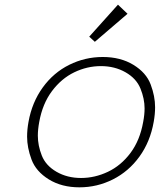

<svg xmlns="http://www.w3.org/2000/svg" viewBox="-20 -794 685 822"><path d="M320 8Q244 8 189 -26Q134 -60 115 -111Q96 -162 96 -209Q96 -239 102 -272Q117 -356 163 -419.5Q209 -483 276.5 -516.5Q344 -550 420 -550Q496 -550 551 -516.5Q606 -483 625 -432.5Q644 -382 644 -335Q644 -305 638 -272Q623 -187 577 -123.5Q531 -60 463.5 -26Q396 8 320 8ZM327 -32Q386 -32 442 -58.5Q498 -85 538.5 -139Q579 -193 593 -272Q599 -303 599 -330Q599 -371 581.5 -414.5Q564 -458 517.5 -484.5Q471 -511 412 -511Q353 -511 298 -484.5Q243 -458 202.5 -404Q162 -350 148 -272Q142 -240 142 -213Q142 -171 159 -128Q176 -85 222 -58.5Q268 -32 327 -32ZM362 -637 485 -774 526 -735 386 -615Z"/></svg>

Font: Fz Poppins ExtLt
Style: Italic
Weight: 200
Italic angle: -10°
Designer: Ninad Kale (Devanagari), Jonny Pinhorn (Latin)
Foundry: Indian Type Foundry
Version: Vit hóa bi Vntype.Com & FontZin.Com